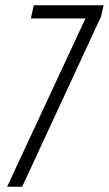

<svg xmlns="http://www.w3.org/2000/svg" viewBox="-20 -708 413 728"><path d="M7 0 304 -638H97L108 -688H373L363 -645L64 0Z"/></svg>

Font: Saira ExtraCondensed Light
Style: Italic
Weight: 300
Width: 2
Italic angle: -12°
Designer: Hector Gatti with collaboration of the Omnibus-Type team
Foundry: Omnibus-Type
Version: Version 1.101